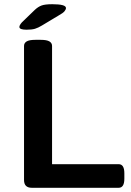

<svg xmlns="http://www.w3.org/2000/svg" viewBox="-20 -891 620 911"><path d="M131 0Q94 0 94 -37V-673Q94 -687 106.5 -694.5Q119 -702 148 -702H173Q202 -702 214.5 -694.5Q227 -687 227 -673V-112H543Q570 -112 570 -69V-43Q570 0 543 0ZM106 -750Q72 -750 72 -763Q72 -767 74.5 -772Q77 -777 84 -785L145 -844Q161 -859 177.5 -865Q194 -871 228 -871Q293 -871 293 -853Q293 -846 286 -837.5Q279 -829 259 -818L179 -770Q161 -759 146 -754.5Q131 -750 106 -750Z"/></svg>

Font: Asap Expanded SemiBold
Style: Regular
Weight: 600
Width: 7
Designer: Pablo Cosgaya
Foundry: Omnibus-Type
Version: Version 3.001; ttfautohint (v1.8.4.7-5d5b)